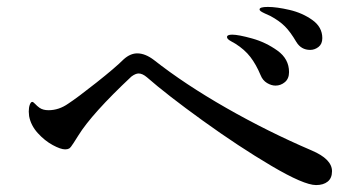

<svg xmlns="http://www.w3.org/2000/svg" viewBox="-20 -660 1040 554"><path d="M835 -539Q818 -568 802 -584Q786 -600 760 -614Q753 -617 744.5 -621Q736 -625 732.5 -627.5Q729 -630 729 -633Q729 -640 753 -640Q778 -640 815 -631.5Q852 -623 881 -602.5Q910 -582 910 -550Q910 -533 899 -524.5Q888 -516 875 -516Q849 -516 835 -539ZM732 -443Q719 -474 702.5 -495.5Q686 -517 659 -534Q654 -537 647.5 -540.5Q641 -544 638 -547Q635 -550 635 -553Q635 -560 650 -560Q668 -560 707.5 -549Q747 -538 780.5 -514Q814 -490 814 -452Q814 -433 802 -423Q790 -413 775 -413Q763 -413 750.5 -420.5Q738 -428 732 -443ZM404 -437Q391 -448 380 -448Q371 -448 359 -439Q245 -332 206 -269Q202 -263 193 -248.5Q184 -234 179.5 -231.5Q175 -229 168 -229Q155 -229 132 -241.5Q109 -254 89 -276Q69 -298 64 -325L63 -338Q63 -350 66 -358Q69 -366 73 -366Q76 -366 81.5 -360Q87 -354 94 -349Q104 -342 120 -342Q150 -342 177 -361Q203 -378 258 -421.5Q313 -465 337 -489Q356 -506 376 -506Q399 -506 424 -487Q513 -417 633 -348.5Q753 -280 879 -226Q938 -201 938 -166Q938 -146 925.5 -136Q913 -126 892 -126Q857 -126 763 -181.5Q669 -237 565 -312Q461 -387 404 -437Z"/></svg>

Font: Shippori Mincho B1 Medium
Style: Regular
Weight: 500
Designer: FONTDASU
Foundry: FONTDASU / Google Inc. / but / Adobe
Version: Version 3.110; ttfautohint (v1.8.3)